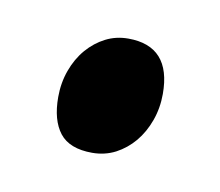

<svg xmlns="http://www.w3.org/2000/svg" viewBox="-32 -433 210 183"><g transform="rotate(10 73.0 -341.5)"><path d="M122.1 -352.1Q122.1 -338.4 117.7 -326.2Q113.3 -314 105.7 -304.9Q98.1 -295.9 87.9 -290.5Q77.6 -285.2 65.4 -285.2Q43.5 -285.2 33.9 -297.4Q24.4 -309.6 24.4 -332Q24.4 -345.7 28.8 -357.9Q33.2 -370.1 41 -379.2Q48.8 -388.2 58.8 -393.3Q68.8 -398.4 80.6 -398.4Q122.1 -398.4 122.1 -352.1Z"/></g></svg>

Font: Akkhara
Style: Regular
Weight: 400
Designer: J. Victor Gaultney
Version: Version 1.00 June 13, 2006, initial release